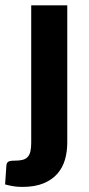

<svg xmlns="http://www.w3.org/2000/svg" viewBox="-58 -536 340 735"><path d="M199.5 -515.5V10Q199.5 45 190.5 75.8Q181.5 106.5 161.2 129.5Q141 152.5 108.2 166Q75.5 179.5 27.5 179.5Q9 179.5 -6.5 177Q-22 174.5 -38.5 170L-33.5 97Q-32.5 87 -26.2 83Q-20 79 -1.5 79Q17 79 29 75.8Q41 72.5 48.2 64.5Q55.5 56.5 58.5 43.2Q61.5 30 61.5 10V-515.5Z"/></svg>

Font: Lato 2
Style: Regular
Weight: 800
Designer: Lukasz Dziedzic with Adam Twardoch and Botio Nikoltchev
Foundry: tyPoland Lukasz Dziedzic
Version: Version 2.015; 2015-08-06; http://www.latofonts.com/